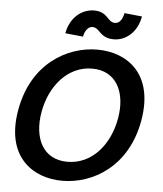

<svg xmlns="http://www.w3.org/2000/svg" viewBox="-61 -981 893 1051"><g transform="rotate(5 385.0 -456.0)"><path d="M320 16C487 16 678 -93 723 -350C768 -607 617 -716 450 -716C284 -716 92 -607 47 -350C1 -93 154 16 320 16ZM175 -350C201 -497 299 -610 431 -610C563 -610 621 -497 595 -350C569 -203 473 -90 339 -90C206 -90 149 -203 175 -350ZM267 -790 365 -780C370 -810 388 -837 412 -837C455 -837 454 -780 534 -780C600 -780 662 -831 677 -918L580 -928C575 -898 559 -870 533 -870C489 -870 491 -929 411 -928C344 -926 283 -877 267 -790Z"/></g></svg>

Font: Uncut Sans Semibold
Style: Italic
Weight: 600
Italic angle: -10°
Designer: Kasper Nordkvist
Foundry: Uncut Type
Version: Version 1.111;FEAKit 1.0